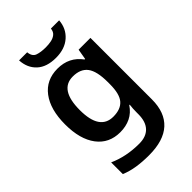

<svg xmlns="http://www.w3.org/2000/svg" viewBox="-290 -862 1206 1206"><g transform="rotate(-45 313.0 -259.5)"><path d="M263 -552Q366 -552 424 -472H429L441 -542H546V4Q546 120 480.5 180Q415 240 285 240Q227 240 178 232.5Q129 225 85 207V103Q178 145 293 145Q355 145 387.5 110.5Q420 76 420 10V-4Q420 -19 421 -39Q422 -59 424 -71H420Q392 -29 351.5 -9.5Q311 10 260 10Q161 10 105 -64Q49 -138 49 -270Q49 -402 105.5 -477Q162 -552 263 -552ZM296 -449Q178 -449 178 -268Q178 -90 298 -90Q364 -90 395.5 -126.5Q427 -163 427 -250V-269Q427 -365 395.5 -407Q364 -449 296 -449ZM485 -759Q480 -691 432 -648.5Q384 -606 305 -606Q223 -606 178 -647.5Q133 -689 129 -759H201Q205 -718 234 -708Q263 -698 306 -698Q331 -698 354 -702.5Q377 -707 393 -720Q409 -733 412 -759Z"/></g></svg>

Font: Noto Sans Kannada SemiBold
Style: Regular
Weight: 600
Designer: Jelle Bosma - Monotype Design Team
Foundry: Monotype Imaging Inc.
Version: Version 2.005; ttfautohint (v1.8.4.7-5d5b)